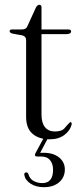

<svg xmlns="http://www.w3.org/2000/svg" viewBox="-20 -572 342 798"><path d="M72.5 -425 33.5 -432Q20 -435.5 20 -442Q20 -449.5 29.5 -449.5H69.5Q89 -449.5 93.5 -462.5L129 -540Q135 -552 143.5 -552Q152.5 -552 152.5 -542V-449.5H264.5Q275.5 -449.5 275.5 -441.5Q275.5 -430 253.5 -430H152.5V-96Q152.5 -61 167.2 -43.2Q182 -25.5 208 -25.5Q237 -25.5 248.5 -39.5Q260 -53.5 271 -64Q278.5 -66 278 -56Q272 -29.5 247.8 -11.2Q223.5 7 186.5 7Q142 7 115.2 -16Q88.5 -39 88.5 -86.5V-405.5Q88.5 -421 72.5 -425ZM164 -3H182L147 63Q153 63 161 63Q202 63 225.8 82.5Q249.5 102 249.5 132Q249.5 165 225.8 185.5Q202 206 162.5 206Q129.5 206 107 191.2Q84.5 176.5 81 155Q80 145.5 88 144.5Q95 144 98 151.5Q103.5 171.5 119.8 180.2Q136 189 155.5 189Q200.5 189 200.5 133.5Q200.5 109 188.2 93.8Q176 78.5 151 78.5H135Q120.5 78.5 127.5 64.5Z"/></svg>

Font: Fraunces 72pt S000 Light
Style: Regular
Weight: 300
Version: Version 1.000; ttfautohint (v1.8.3)